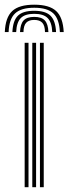

<svg xmlns="http://www.w3.org/2000/svg" viewBox="-47 -778 285 798"><path d="M119 0V-600H134.8V0ZM55.5 0V-600H71.5V0ZM87.2 0V-600H103V0ZM95.2 -758.5Q32.2 -758.5 3.9 -732.1Q-24.5 -705.8 -27 -644.8H-11.2Q-9.2 -698.8 15.6 -722.2Q40.5 -745.8 95.2 -745.8Q150 -745.8 174.8 -722.2Q199.5 -698.8 201.8 -644.8H217.8Q214.8 -705.8 186.4 -732.1Q158 -758.5 95.2 -758.5ZM95.2 -733.2Q48.5 -733.2 27.5 -712.8Q6.5 -692.2 4.5 -644.8H20.2Q22 -685.2 39.4 -702.9Q56.8 -720.5 95.2 -720.5Q133.8 -720.5 151.1 -702.9Q168.5 -685.2 170.2 -644.8H186Q183.8 -692.2 162.8 -712.8Q141.8 -733.2 95.2 -733.2ZM95.2 -707.8Q65 -707.8 51.2 -693.1Q37.5 -678.5 36.2 -644.8H50.5Q51 -671.8 61.9 -683.5Q72.8 -695.2 95.2 -695.2Q118 -695.2 128.8 -683.5Q139.5 -671.8 140 -644.8H154.2Q153 -678.5 139.2 -693.1Q125.5 -707.8 95.2 -707.8Z"/></svg>

Font: Big Shoulders Inline Text
Style: Regular
Weight: 400
Designer: Patric King
Foundry: XO Type Co
Version: Version 1.000